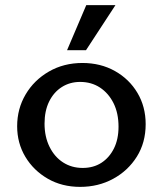

<svg xmlns="http://www.w3.org/2000/svg" viewBox="-20 -723 637 750"><path d="M293 7Q222 7 166.5 -25Q111 -57 79 -110.5Q47 -164 47 -230Q47 -298 80 -354Q113 -410 171 -443.5Q229 -477 302 -477Q373 -477 429 -445.5Q485 -414 517 -360Q549 -306 549 -238Q549 -166 514.5 -111Q480 -56 422 -24.5Q364 7 293 7ZM303 -67Q345 -67 376 -87Q407 -107 425 -143Q443 -179 443 -228Q443 -281 423.5 -320Q404 -359 370.5 -381Q337 -403 293 -403Q253 -403 221.5 -383Q190 -363 172 -326.5Q154 -290 154 -240Q154 -189 173.5 -149.5Q193 -110 226.5 -88.5Q260 -67 303 -67ZM242 -527 317 -703H431L316 -527Z"/></svg>

Font: Ysabeau SC SemiBold
Style: Regular
Weight: 600
Designer: Christian Thalmann (Catharsis Fonts)
Version: Version 2.001;gftools[0.9.30]; featfreeze: smcp